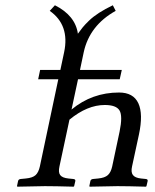

<svg xmlns="http://www.w3.org/2000/svg" viewBox="-20 -700 583 722"><path d="M438 -437 430.2 -401.9H273.4L249 -288.1Q326.2 -352.1 427.7 -352.1Q481.4 -352.1 500.2 -311.8Q519 -271.5 502.4 -193.8L476.6 -74.2Q471.7 -52.7 479.7 -42Q487.8 -31.2 510.3 -28.8L528.8 -26.9Q536.6 -25.9 535.2 -19L530.8 0L528.8 2Q460.9 0 421.9 0L317.4 2L315.9 0L319.8 -19Q321.3 -25.9 329.6 -26.9L349.1 -28.8Q374 -31.2 385.5 -41.5Q397 -51.8 401.9 -74.2L429.7 -205.1Q441.9 -264.2 429.4 -284.7Q417 -305.2 374 -305.2Q308.1 -305.2 241.2 -250L203.6 -74.2Q198.7 -52.2 206.1 -42Q213.9 -31.2 237.3 -28.8L255.9 -26.9Q264.6 -25.9 263.2 -19L258.8 0L256.8 2Q188 0 148.9 0L45.4 2L43.9 0L47.9 -19Q49.3 -25.9 57.6 -26.9L77.1 -28.8Q102.5 -31.2 113.8 -41.5Q125 -51.8 129.9 -74.2L199.2 -401.9H123.5L130.9 -437H207L221.2 -503.9Q242.7 -606 167 -659.2L186.5 -680.2Q263.2 -641.6 272.9 -573.2Q282.2 -586.4 290.8 -596.9Q299.3 -607.4 314.7 -622.3Q330.1 -637.2 352.8 -651.9Q375.5 -666.5 404.3 -680.2L415 -659.2Q316.9 -604.5 294.9 -503.9L280.8 -437Z"/></svg>

Font: Linux Biolinum G
Style: Italic
Weight: 400
Italic angle: -12°
Designer: Philipp H. Poll
Foundry: Philipp H. Poll
Version: Version 0.5.1